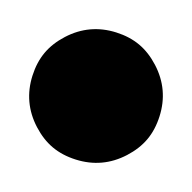

<svg xmlns="http://www.w3.org/2000/svg" viewBox="-89 -151 178 178"><g transform="rotate(-5 0.0 -62.0)"><path d="M57 -86Q62 -74 62 -62Q62 -50 57 -38Q52 -26 44 -18Q36 -10 24 -5Q12 0 0 0Q-12 0 -24 -5Q-36 -10 -44 -18Q-52 -26 -57 -38Q-62 -50 -62 -62Q-62 -74 -57 -86Q-52 -98 -44 -106Q-36 -114 -24 -119Q-12 -124 0 -124Q12 -124 24 -119Q36 -114 44 -106Q52 -98 57 -86Z"/></g></svg>

Font: DSEG7 Classic
Style: Bold
Weight: 700
Designer: Keshikan(Twitter:@keshinomi_88pro)
Version: Version 0.46